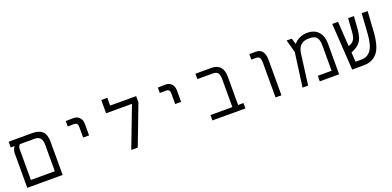

<svg xmlns="http://www.w3.org/2000/svg" viewBox="-1 -1526 4802 2352"><g transform="rotate(-20 2400.0 -350.5)"><path d="M52 -609H363.5Q448.5 -609 491.2 -567.5Q534 -526 534 -431.5V0H73V-452Q73 -472.5 81.8 -497.5Q90.5 -522.5 103 -534H52ZM459.5 -75.5V-421Q459.5 -476 436.8 -505Q414 -534 364.5 -534H172.5Q160.5 -525.5 154 -510Q147.5 -494.5 147.5 -477V-75.5Z M896.5 -609Q875.5 -609 840.8 -608.5Q806 -608 796 -607V-536.5Q815 -537.5 882 -537.5Q902 -537.5 914.2 -524.8Q926.5 -512 926.5 -489.5V-344.5H1004V-494Q1004 -527.5 991 -553.5Q978 -579.5 953.8 -594.2Q929.5 -609 896.5 -609Z M1710.5 -599.5V-518.5L1513 0H1428.5L1630 -528H1292.5V-701H1371.5V-599.5Z M2096.5 -609Q2075.5 -609 2040.8 -608.5Q2006 -608 1996 -607V-536.5Q2015 -537.5 2082 -537.5Q2102 -537.5 2114.2 -524.8Q2126.5 -512 2126.5 -489.5V-344.5H2204V-494Q2204 -527.5 2191 -553.5Q2178 -579.5 2153.8 -594.2Q2129.5 -609 2096.5 -609Z M2691.5 -539H2486.5V-609H2696.5Q2769 -609 2808 -566Q2847 -523 2847 -437V-70H2917V0H2486.5V-70H2772V-434Q2772 -487.5 2754 -513.2Q2736 -539 2691.5 -539Z M3259 -537H3189V-609H3277.5Q3332.5 -609 3359.5 -570Q3386.5 -531 3386.5 -468.5V0H3309.5V-457.5Q3309.5 -495 3296.8 -516Q3284 -537 3259 -537Z M4138.5 -398V0H3886.5V-72.5H4066.5V-398Q4066.5 -456.5 4051.8 -487.2Q4037 -518 4010.2 -529Q3983.5 -540 3941 -540Q3868.5 -540 3831.8 -503.8Q3795 -467.5 3786 -398L3734.5 0H3661.5L3721.5 -445L3675.5 -609H3742.5L3766.5 -530.5Q3795.5 -569 3843 -590.5Q3890.5 -612 3943.5 -612Q4006.5 -612 4050.2 -586Q4094 -560 4116.2 -511.8Q4138.5 -463.5 4138.5 -398Z M4270 -609H4345.5L4366.5 -283.5L4401 -300.5Q4430 -315 4445.2 -345.5Q4460.5 -376 4464.5 -432.5L4477 -609H4552.5L4541 -451Q4536.5 -389 4524 -346.8Q4511.5 -304.5 4485 -272.8Q4458.5 -241 4412 -218L4372 -198.5L4380 -76H4458Q4534.5 -76 4580.5 -137.8Q4626.5 -199.5 4636.5 -347.5L4654 -609H4731.5L4714.5 -345Q4707 -231 4680.2 -155.5Q4653.5 -80 4598 -40Q4542.5 0 4452.5 0H4308.5Z"/></g></svg>

Font: JuliaMono Light
Style: Regular
Weight: 300
Monospace: yes
Designer: cormullion
Foundry: corm
Version: Version 0.054; ttfautohint (v1.8.4)